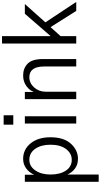

<svg xmlns="http://www.w3.org/2000/svg" viewBox="447 -1246 1028 1963"><g transform="rotate(-90 961.5 -265.0)"><path d="M158.2 -263.7Q158.2 -166 198.2 -106Q238.3 -45.9 308.6 -45.9Q375 -45.9 418.9 -104.5Q462.9 -163.1 462.9 -263.7Q462.9 -358.4 421.4 -418.9Q379.9 -479.5 308.6 -479.5Q242.2 -479.5 200.2 -418.5Q158.2 -357.4 158.2 -263.7ZM84 229.5V-525.4H156.2V-430.7Q178.7 -481.4 221.2 -512.2Q263.7 -543 318.4 -543Q414.1 -543 476.6 -466.8Q539.1 -390.6 539.1 -263.7Q539.1 -127.9 473.6 -55.2Q408.2 17.6 318.4 17.6Q259.8 17.6 218.8 -13.2Q177.7 -43.9 158.2 -90.8V229.5Z M668 -643.6V-742.2H763.7V-643.6ZM679.7 0V-525.4H753.9V0Z M928.7 0V-525.4H1002.9V-435.5H1003.9Q1015.6 -474.6 1061.5 -508.8Q1107.4 -543 1170.9 -543Q1244.1 -543 1291.5 -497.1Q1338.9 -451.2 1338.9 -339.8V0H1262.7V-327.1Q1262.7 -479.5 1153.3 -479.5Q1092.8 -479.5 1048.8 -430.7Q1004.9 -381.8 1004.9 -313.5V0Z M1497.1 0V-758.8H1573.2V-261.7L1801.8 -525.4H1901.4L1713.9 -315.4L1922.9 0H1831.1L1665 -262.7L1573.2 -160.2V0Z"/></g></svg>

Font: Batunionen A1
Style: Regular
Weight: 400
Designer: HanYang I&C Co.,Ltd.
Foundry: HanYang I&C Co.,Ltd.
Version: Version 2.50; ttfautohint (v1.6)